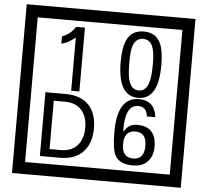

<svg xmlns="http://www.w3.org/2000/svg" viewBox="-65 -1030 1285 1190"><g transform="rotate(5 577.5 -435.0)"><path d="M1103 90H53V-960H1103ZM1028 15V-885H128V15ZM425 -450H374V-781Q328 -743 288 -735V-781Q339 -798 370 -847H425ZM917 -656Q917 -442 791 -442Q664 -442 664 -656Q664 -744 685 -789Q714 -855 791 -855Q868 -855 897 -789Q917 -745 917 -656ZM864 -656Q864 -723 855 -752Q840 -809 791 -809Q742 -809 726 -752Q718 -723 718 -656Q718 -587 726 -553Q742 -488 791 -488Q839 -488 855 -554Q864 -587 864 -656ZM535 -229Q535 -136 484.5 -83Q434 -30 340 -30H216V-427H340Q435 -427 485 -375.5Q535 -324 535 -229ZM481 -229Q481 -298 445 -338.5Q409 -379 341 -379H272V-78H341Q409 -78 445 -119Q481 -160 481 -229ZM919 -149Q919 -91 886.5 -56.5Q854 -22 795 -22Q711 -22 684 -73Q663 -111 663 -219Q663 -435 797 -435Q895 -435 908 -332H855Q850 -392 796 -392Q713 -392 717 -225Q738 -253 748 -260Q768 -275 801 -275Q919 -275 919 -149ZM862 -149Q862 -233 793 -233Q723 -233 723 -149Q723 -65 793 -65Q862 -65 862 -149Z"/></g></svg>

Font: Unicode BMP Fallback SIL
Style: Regular
Weight: 400
Foundry: NRSI, SIL International
Version: Version 5.1 Based on Unicode 5.1